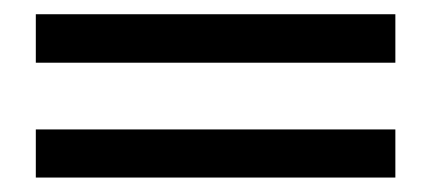

<svg xmlns="http://www.w3.org/2000/svg" viewBox="-20 -429 600 267"><path d="M29.8 -182.1V-249H529.8V-182.1ZM29.8 -341.8V-409.2H529.8V-341.8Z"/></svg>

Font: Arcon-Regular
Style: Regular
Weight: 400
Designer: M. Zarth
Foundry: martin zarth - visuelle & digitale kommunikation
Version: Version 1.131;PS 001.131;hotconv 1.0.70;makeotf.lib2.5.58329